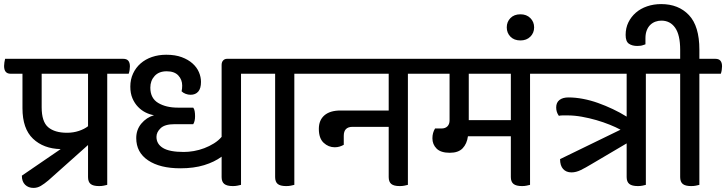

<svg xmlns="http://www.w3.org/2000/svg" viewBox="-52 -900 3555 940"><path d="M473 -539V5Q465 7 455.5 9Q446 11 433 11Q404 11 391.5 0.5Q379 -10 379 -33V-190L185 -17Q165 0 148 10Q131 20 112 20Q87 20 71 4.5Q55 -11 55 -40L245 -170Q161 -172 109.5 -221Q58 -270 58 -370V-539H0Q-32 -539 -32 -577Q-32 -585 -30.5 -594.5Q-29 -604 -27 -612H552Q584 -612 584 -575Q584 -567 582.5 -557Q581 -547 578 -539ZM276 -250Q307 -250 334 -259Q361 -268 379 -282V-539H152V-375Q152 -304 184 -277Q216 -250 276 -250Z M1128 -539V5Q1120 7 1110 9Q1100 11 1088 11Q1059 11 1046 0.5Q1033 -10 1033 -33V-133Q998 -107 947.5 -91.5Q897 -76 831 -76Q731 -76 673 -115Q615 -154 615 -224Q615 -265 640 -295Q665 -325 702 -336Q682 -339 661.5 -349Q641 -359 624 -376.5Q607 -394 596.5 -418.5Q586 -443 586 -476Q586 -511 599.5 -540Q613 -569 636.5 -589.5Q660 -610 692 -621Q724 -632 762 -632Q806 -632 838 -620Q870 -608 891 -589Q912 -570 922 -546.5Q932 -523 932 -499Q932 -467 918.5 -451.5Q905 -436 881 -436Q869 -436 857 -440.5Q845 -445 837 -453Q840 -465 840 -481Q840 -510 821 -530.5Q802 -551 764 -551Q726 -551 705 -528Q684 -505 684 -471Q684 -419 722.5 -396Q761 -373 819 -373H894Q899 -367 901 -356Q903 -345 903 -331Q903 -306 894 -292H802Q755 -292 734.5 -272.5Q714 -253 714 -230Q714 -195 746 -175.5Q778 -156 848 -156Q871 -156 897 -160.5Q923 -165 948 -174.5Q973 -184 995.5 -198Q1018 -212 1033 -230V-582Q1033 -596 1040.5 -604Q1048 -612 1059 -612H1206Q1239 -612 1239 -575Q1239 -567 1237 -557Q1235 -547 1233 -539Z M1389 -539V5Q1381 7 1371.5 9Q1362 11 1349 11Q1320 11 1307.5 0.5Q1295 -10 1295 -33V-539H1211Q1179 -539 1179 -577Q1179 -585 1180.5 -594.5Q1182 -604 1185 -612H1468Q1500 -612 1500 -575Q1500 -567 1498.5 -557Q1497 -547 1494 -539Z M1945 -539V5Q1937 7 1927.5 9Q1918 11 1905 11Q1876 11 1863.5 0.5Q1851 -10 1851 -33V-279H1674Q1631 -279 1631 -235V-191Q1622 -186 1611 -182.5Q1600 -179 1587 -179Q1556 -179 1532.5 -201Q1509 -223 1509 -269Q1509 -312 1536.5 -335.5Q1564 -359 1615 -359H1851V-539H1471Q1439 -539 1439 -577Q1439 -585 1440.5 -594.5Q1442 -604 1445 -612H2024Q2056 -612 2056 -575Q2056 -567 2054.5 -557Q2053 -547 2050 -539Z M2543 -539V5Q2535 7 2525.5 9Q2516 11 2504 11Q2475 11 2462 0.5Q2449 -10 2449 -33V-233H2239Q2234 -196 2213 -174Q2192 -152 2150 -152Q2106 -152 2085.5 -172.5Q2065 -193 2065 -223Q2065 -250 2078 -271H2110Q2128 -271 2138.5 -281.5Q2149 -292 2149 -311V-539H2028Q1996 -539 1996 -577Q1996 -585 1997.5 -594.5Q1999 -604 2002 -612H2622Q2654 -612 2654 -575Q2654 -567 2652.5 -557Q2651 -547 2648 -539ZM2243 -312H2449V-539H2243Z M2429 -766Q2429 -793 2447 -811.5Q2465 -830 2496 -830Q2526 -830 2544.5 -811.5Q2563 -793 2563 -766Q2563 -739 2544.5 -720.5Q2526 -702 2496 -702Q2465 -702 2447 -720.5Q2429 -739 2429 -766Z M3110 -539V5Q3103 7 3093 9Q3083 11 3071 11Q3042 11 3029 0.5Q3016 -10 3016 -33V-198L2843 -96Q2815 -79 2791.5 -67.5Q2768 -56 2746 -56Q2720 -56 2705 -72.5Q2690 -89 2690 -121L2986 -265Q2964 -277 2933 -289.5Q2902 -302 2867.5 -312Q2833 -322 2796.5 -328.5Q2760 -335 2727 -335Q2713 -335 2703 -335Q2693 -335 2684 -333Q2671 -351 2671 -374Q2671 -398 2687 -410.5Q2703 -423 2731 -423Q2765 -423 2802 -416Q2839 -409 2875.5 -396Q2912 -383 2948 -366Q2984 -349 3016 -329V-539H2625Q2593 -539 2593 -577Q2593 -585 2594.5 -594.5Q2596 -604 2599 -612H3189Q3221 -612 3221 -575Q3221 -567 3219.5 -557Q3218 -547 3215 -539Z M3372 -539V5Q3364 7 3354.5 9Q3345 11 3332 11Q3303 11 3290.5 0.5Q3278 -10 3278 -33V-539H3194Q3162 -539 3162 -577Q3162 -585 3163.5 -594.5Q3165 -604 3168 -612H3278V-656Q3278 -729 3253.5 -764Q3229 -799 3186 -799Q3171 -799 3157 -794Q3143 -789 3132 -778.5Q3121 -768 3114.5 -751.5Q3108 -735 3108 -713V-683Q3102 -681 3096 -679Q3091 -677 3083.5 -676Q3076 -675 3068 -675Q3043 -675 3027 -686Q3011 -697 3011 -729Q3011 -763 3024.5 -790.5Q3038 -818 3061 -838Q3084 -858 3116 -869Q3148 -880 3185 -880Q3270 -880 3321 -826Q3372 -772 3372 -657V-612H3451Q3483 -612 3483 -575Q3483 -567 3481.5 -557Q3480 -547 3477 -539Z"/></svg>

Font: Baloo 2 Medium
Style: Regular
Weight: 500
Designer: Sarang Kulkarni and Ek Type
Foundry: Ek Type
Version: Version 1.640;hotconv 1.0.111;makeotfexe 2.5.65597; ttfautoh